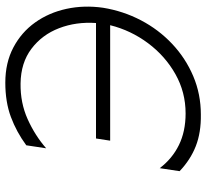

<svg xmlns="http://www.w3.org/2000/svg" viewBox="-46 -702 758 705"><g transform="rotate(-90 332.5 -350.0)"><path d="M168 -324 176 -376H600Q605 -449 581 -511.5Q557 -574 505.5 -613Q454 -652 378 -653Q307 -654 247 -627Q187 -600 140 -559L151 -632Q200 -668 255 -688.5Q310 -709 381 -709Q454 -709 510 -679.5Q566 -650 602 -599.5Q638 -549 652 -484.5Q666 -420 656 -350Q644 -276 610 -211Q576 -146 523.5 -96.5Q471 -47 405 -19Q339 9 264 9Q198 10 148 -9.5Q98 -29 56 -69L67 -142Q102 -96 152 -71.5Q202 -47 268 -47Q346 -47 412.5 -84.5Q479 -122 526 -185Q573 -248 592 -324Z"/></g></svg>

Font: Jost* Light
Style: Italic
Weight: 300
Italic angle: -10°
Version: Version 3.7